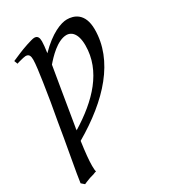

<svg xmlns="http://www.w3.org/2000/svg" viewBox="-176 -548 790 884"><g transform="rotate(-30 219.0 -106.5)"><path d="M103 10C104 8 104 6 104 4C104 1 104 -1 105 -3L135 -184C143 -234 150 -276 156 -309C179 -336 232 -394 282 -394C303 -394 334 -378 334 -309C334 -173 235 -71 103 10ZM147 -457C133 -457 79 -438 56 -428L14 -410L21 -392C28 -394 31 -396 41 -398L57 -402C62 -403 67 -404 70 -404C89 -404 93 -391 93 -371C93 -330 68 -185 65 -164L48 -68C35 16 0 199 -3 230L13 244C20 241 31 236 48 230L69 224C76 221 81 219 86 218C84 213 83 202 83 187C83 158 87 118 95 61C282 -48 408 -186 408 -351C408 -439 355 -455 319 -455C288 -455 231 -434 164 -365C168 -392 170 -412 170 -425C170 -444 165 -457 147 -457Z"/></g></svg>

Font: Temporarium
Style: Italic
Weight: 400
Italic angle: -7°
Version: Version 1.1